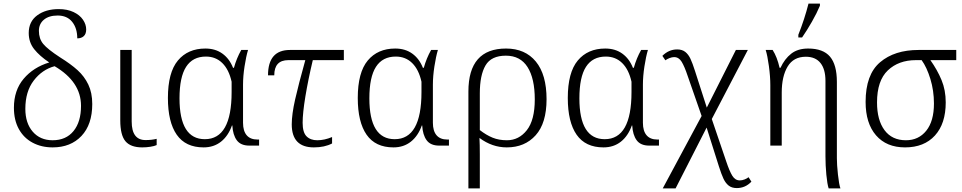

<svg xmlns="http://www.w3.org/2000/svg" viewBox="-20 -816 5390 1076"><path d="M58 -212Q58 -310 112.5 -374.5Q167 -439 256 -466Q202 -502 171.5 -540.5Q141 -579 141 -631Q141 -695 188.5 -730Q236 -765 309 -765Q357 -765 392 -748.5Q427 -732 445 -705.5Q463 -679 463 -651Q463 -626 449.5 -613.5Q436 -601 413 -601Q413 -658 384.5 -693.5Q356 -729 303 -729Q254 -729 226 -705.5Q198 -682 198 -643Q198 -599 222.5 -569.5Q247 -540 316 -495Q377 -457 415 -422.5Q453 -388 475 -342Q497 -296 497 -233Q497 -118 436.5 -54Q376 10 275 10Q212 10 162.5 -16.5Q113 -43 85.5 -93Q58 -143 58 -212ZM434 -223Q434 -358 286 -445Q216 -426 169 -364.5Q122 -303 122 -206Q122 -126 163.5 -78Q205 -30 275 -30Q350 -30 392 -81.5Q434 -133 434 -223Z M654 -142V-536H718V-135Q718 -31 796 -31Q830 -31 858 -38V-3Q845 3 822.5 6.5Q800 10 777 10Q712 10 683 -24.5Q654 -59 654 -142Z M921 -267Q921 -410 977 -477Q1033 -544 1131 -544Q1187 -544 1226.5 -515.5Q1266 -487 1286 -436H1291Q1306 -490 1332 -536H1370Q1359 -499 1350.5 -444Q1342 -389 1342 -342V-128Q1342 -82 1362.5 -58Q1383 -34 1423 -34H1432V0H1377Q1329 0 1307 -30Q1285 -60 1282 -113H1280Q1259 -54 1218.5 -22Q1178 10 1121 10Q1020 10 970.5 -61Q921 -132 921 -267ZM1278 -300V-358Q1263 -426 1226 -462.5Q1189 -499 1134 -499Q1060 -499 1023 -441.5Q986 -384 986 -265Q986 -36 1128 -36Q1278 -36 1278 -300Z M1615 -119Q1615 -175 1634 -259Q1653 -343 1691 -479H1596Q1517 -479 1517 -394H1482Q1482 -536 1605 -536H1907V-479H1733Q1707 -370 1691.5 -276Q1676 -182 1676 -128Q1676 -74 1698 -52Q1720 -30 1758 -30Q1798 -30 1841 -48V-12Q1799 10 1739 10Q1615 10 1615 -119Z M1985 -267Q1985 -410 2041 -477Q2097 -544 2195 -544Q2251 -544 2290.5 -515.5Q2330 -487 2350 -436H2355Q2370 -490 2396 -536H2434Q2423 -499 2414.5 -444Q2406 -389 2406 -342V-128Q2406 -82 2426.5 -58Q2447 -34 2487 -34H2496V0H2441Q2393 0 2371 -30Q2349 -60 2346 -113H2344Q2323 -54 2282.5 -22Q2242 10 2185 10Q2084 10 2034.5 -61Q1985 -132 1985 -267ZM2342 -300V-358Q2327 -426 2290 -462.5Q2253 -499 2198 -499Q2124 -499 2087 -441.5Q2050 -384 2050 -265Q2050 -36 2192 -36Q2342 -36 2342 -300Z M2605 -303Q2605 -544 2816 -544Q2923 -544 2983 -471Q3043 -398 3043 -260Q3043 -126 2982 -58Q2921 10 2820 10Q2738 10 2667 -43Q2669 -7 2669 49V240H2605ZM2977 -259Q2977 -376 2936.5 -440Q2896 -504 2815 -504Q2733 -504 2701 -449.5Q2669 -395 2669 -293V-87Q2705 -59 2740.5 -44.5Q2776 -30 2821 -30Q2888 -30 2932.5 -86.5Q2977 -143 2977 -259Z M3162 -267Q3162 -410 3218 -477Q3274 -544 3372 -544Q3428 -544 3467.5 -515.5Q3507 -487 3527 -436H3532Q3547 -490 3573 -536H3611Q3600 -499 3591.5 -444Q3583 -389 3583 -342V-128Q3583 -82 3603.5 -58Q3624 -34 3664 -34H3673V0H3618Q3570 0 3548 -30Q3526 -60 3523 -113H3521Q3500 -54 3459.5 -22Q3419 10 3362 10Q3261 10 3211.5 -61Q3162 -132 3162 -267ZM3519 -300V-358Q3504 -426 3467 -462.5Q3430 -499 3375 -499Q3301 -499 3264 -441.5Q3227 -384 3227 -265Q3227 -36 3369 -36Q3519 -36 3519 -300Z M3912 -166 3834 -390Q3816 -444 3800 -470Q3784 -496 3758 -496Q3746 -496 3732 -490.5Q3718 -485 3709 -478L3692 -503Q3728 -539 3775 -539Q3803 -539 3820.5 -525Q3838 -511 3849.5 -486.5Q3861 -462 3875 -418L3941 -213L4104 -536H4171L3969 -149L4050 89Q4068 143 4084 169Q4100 195 4126 195Q4139 195 4153 189.5Q4167 184 4175 177L4191 202Q4157 238 4109 238Q4081 238 4063.5 224Q4046 210 4034.5 185.5Q4023 161 4009 117L3940 -101L3766 240H3694Z M4606 60V-363Q4606 -428 4578 -463Q4550 -498 4496 -498Q4427 -498 4394 -443Q4361 -388 4361 -297V0H4297V-339Q4297 -387 4289 -446Q4281 -505 4271 -536H4310Q4335 -497 4349 -436H4354Q4377 -486 4414 -515Q4451 -544 4509 -544Q4593 -544 4631.5 -498.5Q4670 -453 4670 -357V71Q4670 107 4676 162.5Q4682 218 4690 240H4624Q4616 216 4611 163.5Q4606 111 4606 60ZM4454 -621Q4489 -709 4511 -796H4575V-784Q4558 -743 4530 -694Q4502 -645 4475 -606H4454Z M4831 -245Q4831 -398 4912 -467Q4993 -536 5128 -536H5339V-479H5194Q5233 -424 5256.5 -367.5Q5280 -311 5280 -242Q5280 -123 5219.5 -56.5Q5159 10 5052 10Q4948 10 4889.5 -57.5Q4831 -125 4831 -245ZM5214 -236Q5214 -308 5194 -373.5Q5174 -439 5145 -479H5113Q5016 -479 4955.5 -421.5Q4895 -364 4895 -242Q4895 -143 4937 -86.5Q4979 -30 5057 -30Q5128 -30 5171 -83.5Q5214 -137 5214 -236Z"/></svg>

Font: Noto Serif Light
Style: Regular
Weight: 300
Designer: Monotype Design Team
Foundry: Monotype Imaging Inc.
Version: Version 1.001